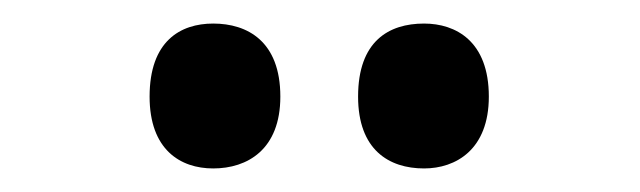

<svg xmlns="http://www.w3.org/2000/svg" viewBox="-20 -771 543 163"><path d="M340 -628C367 -628 395 -644 395 -689C395 -736 367 -751 340 -751C310 -751 284 -736 284 -689C284 -644 310 -628 340 -628ZM161 -628C190 -628 218 -644 218 -689C218 -736 190 -751 161 -751C133 -751 107 -736 107 -689C107 -644 133 -628 161 -628Z"/></svg>

Font: Noto Serif Bengali Condensed
Style: Bold
Weight: 700
Width: 3
Designer: Juan Bruce, Universal Thirst, Indian Type Foundry and the Monotype Design Team.
Foundry: Monotype Imaging Inc.
Version: Version 2.003